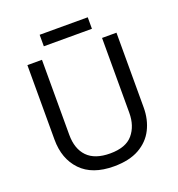

<svg xmlns="http://www.w3.org/2000/svg" viewBox="-152 -980 1034 1114"><g transform="rotate(-20 365.5 -422.5)"><path d="M640 -252Q640 -178 610 -118.5Q580 -59 518.5 -24.5Q457 10 362 10Q229 10 159.5 -62.5Q90 -135 90 -254V-714H180V-251Q180 -164 226.5 -116Q273 -68 367 -68Q464 -68 507.5 -119.5Q551 -171 551 -252V-714H640ZM514 -855V-784H217V-855Z"/></g></svg>

Font: Go Noto Kurrent-Regular
Style: Regular
Weight: 400
Designer: Monotype Design Team
Foundry: Monotype Imaging Inc.
Version: Version 2.012; ttfautohint (v1.8.4.7-5d5b)